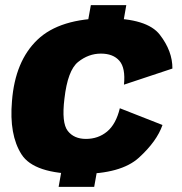

<svg xmlns="http://www.w3.org/2000/svg" viewBox="-20 -710 708 745"><path d="M317 -604H455L470 -690H332.5ZM207.5 15H345.5L361.5 -75H223.5ZM291.5 -35Q449.5 -35 519 -98.2Q588.5 -161.5 610.5 -225L445 -290Q430 -228 395.5 -199.5Q361 -171 313.5 -171Q267 -171 242.8 -202.2Q218.5 -233.5 230 -327Q242.5 -437 283 -469.5Q323.5 -502 371.5 -502Q419 -502 443.2 -474.2Q467.5 -446.5 461 -381.5L649 -444Q649.5 -511.5 600.2 -575.2Q551 -639 393.5 -639Q212.5 -639 125.5 -556Q38.5 -473 26.5 -318Q15 -187 63.5 -111Q112 -35 291.5 -35Z"/></svg>

Font: Anybody UltraCondensed Thin ExtraBold
Style: Italic
Weight: 800
Italic angle: -10°
Version: Version 1.111